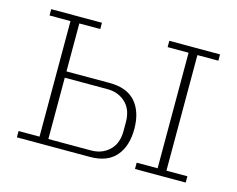

<svg xmlns="http://www.w3.org/2000/svg" viewBox="-77 -621 908 735"><g transform="rotate(15 376.5 -254.0)"><path d="M42 -25H125V-483H42V-508H243V-483H160V-293H331Q400 -293 434 -254Q468 -215 468 -147Q468 -79 434 -39.5Q400 0 331 0H42ZM510 -25H593V-483H510V-508H711V-483H628V-25H711V0H510ZM328 -25Q354 -25 373 -33.5Q392 -42 405 -56Q418 -70 424 -88.5Q430 -107 430 -128V-165Q430 -186 424 -204.5Q418 -223 405 -237Q392 -251 373 -259.5Q354 -268 328 -268H160V-25Z"/></g></svg>

Font: IBM Plex Serif ExtLt
Style: Regular
Weight: 200
Designer: Mike Abbink, Paul van der Laan, Pieter van Rosmalen
Foundry: Bold Monday
Version: Version 3.001